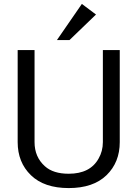

<svg xmlns="http://www.w3.org/2000/svg" viewBox="-20 -946 700 978"><path d="M156 -691V-222Q156 -146 209 -99Q251 -61 330 -61Q439 -61 482 -138Q504 -176 504 -222V-691H590V-222Q590 -119 522.5 -53.5Q455 12 330 12Q205 12 137.5 -53.5Q70 -119 70 -222V-691ZM334 -742H270L397 -926L469 -872Z"/></svg>

Font: Average Sans
Style: Regular
Weight: 400
Designer: Eduardo Rodriguez Tunni
Foundry: Eduardo Rodriguez Tunni
Version: Version 1.002